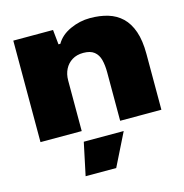

<svg xmlns="http://www.w3.org/2000/svg" viewBox="-114 -659 950 994"><g transform="rotate(-15 361.0 -161.5)"><path d="M43 0V-544H256L264 -465H274Q298 -507 349.5 -530.5Q401 -554 456 -554Q509 -554 552 -541Q595 -528 626 -498.5Q657 -469 674 -420Q691 -371 691 -299V0H470V-260Q470 -298 462.5 -327Q455 -356 434.5 -372.5Q414 -389 376 -389Q341 -389 316 -373.5Q291 -358 277.5 -331.5Q264 -305 264 -271V0ZM223 231 260 56H474L387 231Z"/></g></svg>

Font: Mona Sans Expanded Black
Style: Regular
Weight: 900
Width: 7
Designer: Deni Anggara
Foundry: GitHub
Version: Version 2.000